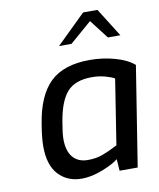

<svg xmlns="http://www.w3.org/2000/svg" viewBox="-86 -836 751 909"><g transform="rotate(-10 289.5 -381.0)"><path d="M80 -176Q80 -218 91 -282Q112 -416 177 -478.5Q242 -541 368 -541Q429 -541 487 -525Q545 -509 579 -480L503 0H416L412 -56Q386 -35 333 -14.5Q280 6 234 6Q166 6 123 -39.5Q80 -85 80 -176ZM422 -121 471 -434Q455 -443 426 -451Q397 -459 363 -459Q282 -459 243.5 -415Q205 -371 189 -272Q180 -221 180 -193Q180 -136 205.5 -106Q231 -76 278 -76Q317 -76 348.5 -87.5Q380 -99 422 -121ZM376 -768H445L531 -631H471L401 -722L296 -631H236Z"/></g></svg>

Font: Exo Medium
Style: Italic
Weight: 500
Italic angle: -9°
Designer: Natanael Gama
Foundry: Natanael Gama
Version: Version 1.500; ttfautohint (v1.6)